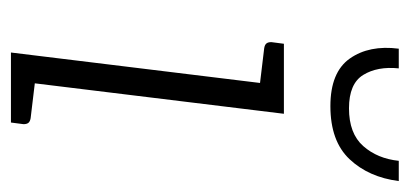

<svg xmlns="http://www.w3.org/2000/svg" viewBox="-219 -530 749 351"><g transform="rotate(90 155.5 -354.5)"><path d="M76 0 137 -499H188L127 0ZM110 0 121 -45 196 -36Q202 -35 204.5 -32Q207 -29 207 -23L204 0ZM154 -499 143 -454 68 -463Q62 -464 59.5 -467Q57 -470 57 -476L60 -499ZM174 -584Q112 -584 87 -619.5Q62 -655 69 -709H105Q101 -670 117 -644Q133 -618 178 -618Q224 -618 247 -644Q270 -670 274 -709H311Q304 -654 271 -619Q238 -584 174 -584Z"/></g></svg>

Font: Aleo Light
Style: Italic
Weight: 300
Italic angle: -7°
Designer: Alessio Laiso
Foundry: Alessio Laiso
Version: Version 2.001;gftools[0.9.29]